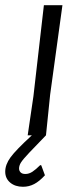

<svg xmlns="http://www.w3.org/2000/svg" viewBox="-45 -518 317 735"><path d="M147 -156 131 0H61L83 -150L123 -498H194ZM28 127Q28 136 34 142Q40 148 52 148Q66 148 79 139.5Q92 131 109 114L113 115L127 153Q106 176 86 186.5Q66 197 43 197Q13 197 -6 181Q-25 165 -25 139Q-25 112 -4.5 84Q16 56 77 0H131Q92 40 67 66.5Q42 93 35 104.5Q28 116 28 127Z"/></svg>

Font: Alegreya Sans SC
Style: Italic
Weight: 400
Italic angle: -7°
Designer: Juan Pablo del Peral
Foundry: Huerta Tipografica
Version: Version 2.008; ttfautohint (v1.6)